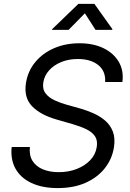

<svg xmlns="http://www.w3.org/2000/svg" viewBox="-20 -962 675 995"><path d="M278.8 12.7Q199.2 12.7 143.1 -13.7Q86.9 -40 60.3 -87.9Q33.7 -135.7 40.5 -200.2H134.8Q130.4 -156.7 148.9 -127.7Q167.5 -98.6 202.9 -84.2Q238.3 -69.8 284.2 -69.8Q335 -69.8 377.2 -86.2Q419.4 -102.5 447.3 -131.6Q475.1 -160.6 481.4 -200.2Q486.8 -233.9 472.4 -255.6Q458 -277.3 428 -292Q397.9 -306.6 357.4 -318.4L274.4 -342.3Q189.9 -366.2 146.2 -411.4Q102.5 -456.5 114.7 -532.7Q124.5 -594.2 163.1 -640.6Q201.7 -687 260.7 -712.4Q319.8 -737.8 391.6 -737.8Q463.9 -737.8 516.6 -712.2Q569.3 -686.5 595.7 -641.1Q622.1 -595.7 614.3 -537.1H524.9Q528.3 -593.3 489.3 -624.8Q450.2 -656.2 383.3 -656.2Q335.9 -656.2 297.6 -640.6Q259.3 -625 234.9 -597.9Q210.4 -570.8 204.6 -536.1Q198.7 -501 216.1 -478.3Q233.4 -455.6 263.7 -441.9Q293.9 -428.2 325.2 -419.4L397 -399.4Q429.2 -390.1 462.9 -375.5Q496.6 -360.8 523.9 -337.9Q551.3 -314.9 564.7 -280.5Q578.1 -246.1 570.3 -197.3Q560.5 -137.2 522.9 -89.8Q485.4 -42.5 423.8 -14.9Q362.3 12.7 278.8 12.7ZM335.4 -807.1H249.5L250.5 -811L386.2 -941.9H469.2L562.5 -811L561.5 -807.1H475.1L419.9 -893.1Z"/></svg>

Font: Inter 18pt
Style: Italic
Weight: 400
Italic angle: -9.3988°
Designer: Rasmus Andersson
Foundry: rsms
Version: Version 4.001;git-66647c0bb